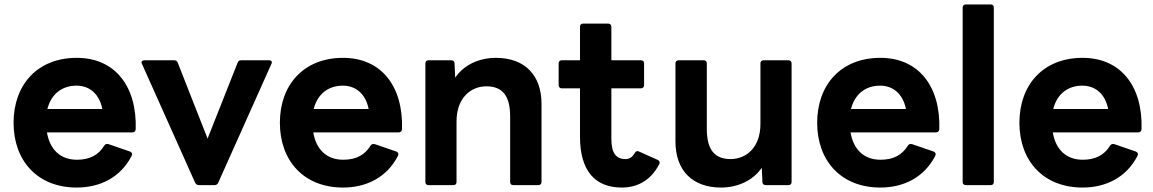

<svg xmlns="http://www.w3.org/2000/svg" viewBox="-20 -795 5182 863"><path d="M325 48C429 48 522 3 572 -95C576 -104 573 -110 564 -114L468 -147C460 -149 454 -148 449 -141C423 -98 383 -77 326 -77C251 -77 204 -123 191 -200H575C584 -200 589 -205 590 -214C596 -407 497 -535 325 -535C148 -535 41 -414 41 -243C41 -73 148 48 325 48ZM440 -305H193C210 -372 258 -410 324 -410C384 -410 427 -371 440 -305Z M873 37H945C952 37 958 33 961 26L1200 -508C1205 -517 1200 -524 1190 -524H1064C1056 -524 1051 -521 1048 -513L913 -172L779 -513C776 -521 771 -524 763 -524H629C621 -524 616 -520 616 -515C616 -513 617 -510 618 -508L857 26C860 33 866 37 873 37Z M1522 48C1626 48 1719 3 1769 -95C1773 -104 1770 -110 1761 -114L1665 -147C1657 -149 1651 -148 1646 -141C1620 -98 1580 -77 1523 -77C1448 -77 1401 -123 1388 -200H1772C1781 -200 1786 -205 1787 -214C1793 -407 1694 -535 1522 -535C1345 -535 1238 -414 1238 -243C1238 -73 1345 48 1522 48ZM1637 -305H1390C1407 -372 1455 -410 1521 -410C1581 -410 1624 -371 1637 -305Z M1906 37H2018C2027 37 2032 32 2032 23V-249C2032 -356 2097 -407 2166 -407C2239 -407 2273 -364 2273 -271V23C2273 32 2278 37 2287 37H2400C2408 37 2414 32 2414 23V-328C2414 -457 2339 -535 2209 -535C2137 -535 2067 -506 2026 -446L2023 -510C2023 -520 2016 -524 2008 -524H1906C1897 -524 1892 -519 1892 -510V23C1892 32 1897 37 1906 37Z M2775 48C2839 48 2901 21 2941 -53C2944 -57 2945 -61 2945 -64C2945 -69 2942 -73 2937 -76L2852 -114C2844 -118 2837 -115 2833 -107C2822 -88 2809 -80 2791 -80C2747 -80 2728 -110 2728 -171V-398H2861C2870 -398 2875 -404 2875 -412V-510C2875 -519 2870 -524 2861 -524H2728V-675C2728 -683 2722 -689 2714 -689H2601C2592 -689 2587 -683 2587 -675V-524H2505C2496 -524 2491 -519 2491 -510V-412C2491 -404 2496 -398 2505 -398H2587V-180C2587 -28 2654 48 2775 48Z M3221 48C3292 48 3363 19 3404 -41L3407 23C3407 33 3414 37 3422 37H3524C3533 37 3538 32 3538 23V-510C3538 -519 3533 -524 3524 -524H3412C3403 -524 3398 -519 3398 -510V-238C3398 -131 3333 -80 3264 -80C3191 -80 3157 -123 3157 -216V-510C3157 -519 3152 -524 3143 -524H3030C3022 -524 3016 -519 3016 -510V-159C3016 -30 3091 48 3221 48Z M3937 48C4041 48 4134 3 4184 -95C4188 -104 4185 -110 4176 -114L4080 -147C4072 -149 4066 -148 4061 -141C4035 -98 3995 -77 3938 -77C3863 -77 3816 -123 3803 -200H4187C4196 -200 4201 -205 4202 -214C4208 -407 4109 -535 3937 -535C3760 -535 3653 -414 3653 -243C3653 -73 3760 48 3937 48ZM4052 -305H3805C3822 -372 3870 -410 3936 -410C3996 -410 4039 -371 4052 -305Z M4321 37H4433C4442 37 4447 32 4447 23V-761C4447 -770 4442 -775 4433 -775H4321C4312 -775 4307 -770 4307 -761V23C4307 32 4312 37 4321 37Z M4846 48C4950 48 5043 3 5093 -95C5097 -104 5094 -110 5085 -114L4989 -147C4981 -149 4975 -148 4970 -141C4944 -98 4904 -77 4847 -77C4772 -77 4725 -123 4712 -200H5096C5105 -200 5110 -205 5111 -214C5117 -407 5018 -535 4846 -535C4669 -535 4562 -414 4562 -243C4562 -73 4669 48 4846 48ZM4961 -305H4714C4731 -372 4779 -410 4845 -410C4905 -410 4948 -371 4961 -305Z"/></svg>

Font: LINE Seed JP_OTF Bold
Style: Regular
Weight: 700
Designer: LINE & Fontrix & Fontworks
Version: Version 1.009